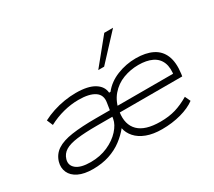

<svg xmlns="http://www.w3.org/2000/svg" viewBox="-140 -1028 1457 1306"><g transform="rotate(-30 589.0 -374.5)"><path d="M259 8Q190 8 146 -13.5Q102 -35 85.5 -72Q69 -109 81 -152Q96 -203 139 -231.5Q182 -260 258 -271Q334 -282 448 -282H579L571 -235H426Q333 -235 271.5 -227Q210 -219 177.5 -199Q145 -179 134 -142Q121 -98 156 -69.5Q191 -41 269 -41Q343 -41 403.5 -68Q464 -95 502 -137Q540 -179 547 -220L565 -336Q575 -393 533 -421.5Q491 -450 406 -450Q348 -450 287.5 -434.5Q227 -419 171 -389L151 -436Q189 -456 233 -470.5Q277 -485 323.5 -492.5Q370 -500 414 -500Q508 -500 558 -469.5Q608 -439 612 -388H623Q666 -443 737 -471.5Q808 -500 885 -500Q962 -500 1014.5 -474Q1067 -448 1089.5 -393.5Q1112 -339 1101 -254L1098 -235H584L591 -282H1082L1050 -258Q1062 -325 1044.5 -368Q1027 -411 984 -431.5Q941 -452 878 -452Q816 -452 758.5 -430.5Q701 -409 660 -361Q619 -313 607 -237L608 -239Q594 -145 646 -93.5Q698 -42 817 -42Q884 -42 936 -57.5Q988 -73 1044 -106L1064 -63Q1020 -30 950.5 -11Q881 8 801 8Q732 8 681.5 -11Q631 -30 601.5 -63.5Q572 -97 565 -136Q534 -97 489.5 -63.5Q445 -30 387.5 -11Q330 8 259 8ZM625 -558 787 -757H856L671 -558Z"/></g></svg>

Font: Nunito Sans 7pt Expanded ExtraLight
Style: Italic
Weight: 250
Width: 7
Italic angle: -9°
Designer: Vernon Adams
Foundry: Vernon Adams
Version: Version 3.101;gftools[0.9.27]